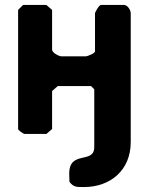

<svg xmlns="http://www.w3.org/2000/svg" viewBox="-20 -540 604 774"><path d="M260 193C277 216 292 214 319 214C425 214 507 146 507 33V-487C507 -498 495 -520 480 -520H387C379 -520 363 -490 363 -487V-333C363 -325 332 -313 327 -313H227C218 -313 190 -327 190 -340V-500L167 -520H73L53 -500V-20C53 -15 74 0 80 0H167L190 -20V-173L213 -193H347L360 -180V53C360 123 259 64 259 160C259 165 260 188 260 193Z"/></svg>

Font: Asimov Print
Style: C
Weight: 500
Designer: Google
Version: Version 2.000980: 2014